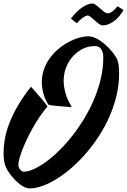

<svg xmlns="http://www.w3.org/2000/svg" viewBox="-34 -964 707 1067"><path d="M605 -654.8Q608.4 -648.9 612.3 -643.3Q616.2 -637.7 619.6 -627.4Q623 -617.2 625.5 -600.1Q627.9 -583 627.9 -554.2Q627.9 -493.7 613.8 -434.1Q599.6 -374.5 575.2 -318.4Q550.8 -262.2 517.6 -210.7Q484.4 -159.2 446 -114.5Q407.7 -69.8 366.2 -33.4Q324.7 2.9 283.4 28.8Q242.2 54.7 203.1 68.8Q164.1 83 130.9 83Q117.7 83 103.8 76.7Q89.8 70.3 76.4 60.1Q63 49.8 51 37.6Q39.1 25.4 29.5 13.4Q20 1.5 13.7 -8.3Q7.3 -18.1 4.9 -22.9Q2.4 -27.8 -1 -34.7Q-4.4 -41.5 -7.3 -52Q-10.3 -62.5 -12.2 -77.9Q-14.2 -93.3 -14.2 -115.2Q-14.2 -148.9 -7.6 -188.7Q-1 -228.5 16.1 -274.4Q33.2 -320.3 62.7 -372.3Q92.3 -424.3 138.2 -481.9Q142.1 -477.5 149.9 -469Q157.7 -460.4 167 -449.7Q176.3 -439 186.5 -427Q196.8 -415 205.8 -404.3Q214.8 -393.6 221.2 -385Q227.5 -376.5 230 -372.1Q206.5 -345.2 185.5 -314Q164.6 -282.7 146.7 -250.7Q128.9 -218.8 114.3 -187.5Q99.6 -156.2 89.4 -129.4Q79.1 -102.5 73.5 -81.5Q67.9 -60.5 67.9 -48.8Q67.9 -41 70.8 -33.9Q73.7 -26.9 78.1 -21.5Q82.5 -16.1 87.4 -12.9Q92.3 -9.8 96.2 -9.8Q121.6 -9.8 154.3 -24.4Q187 -39.1 222.9 -65.4Q258.8 -91.8 296.4 -128.9Q334 -166 369.1 -210.9Q404.3 -255.9 435.3 -307.4Q466.3 -358.9 489.7 -414.6Q513.2 -470.2 526.6 -528.6Q540 -586.9 540 -645Q540 -662.6 536.1 -674.6Q532.2 -686.5 525.9 -694.1Q519.5 -701.7 511.5 -704.8Q503.4 -708 495.1 -708Q457.5 -708 428 -693.6Q398.4 -679.2 377 -657.2Q355.5 -635.3 342.3 -608.9Q329.1 -582.5 324.2 -558.1Q316.9 -517.1 321.8 -484.6Q326.7 -452.1 335.7 -428.2Q344.7 -404.3 353.8 -389.4Q362.8 -374.5 363.8 -368.2Q352.1 -369.6 335.9 -370.8Q319.8 -372.1 302.2 -373.5Q284.7 -375 267.6 -376.7Q250.5 -378.4 236.8 -380.9Q231 -387.7 224.1 -400.4Q217.3 -413.1 211.7 -429.7Q206.1 -446.3 202.1 -465.8Q198.2 -485.4 198.2 -505.9Q198.2 -544.9 210.7 -579.3Q223.1 -613.8 244.1 -642.3Q265.1 -670.9 292 -693.1Q318.8 -715.3 347.7 -730.7Q376.5 -746.1 404.8 -754.2Q433.1 -762.2 457 -762.2Q472.7 -762.2 488.5 -756.1Q504.4 -750 519.5 -740Q534.7 -730 548.6 -718Q562.5 -706.1 573.7 -694.1Q585 -682.1 593 -671.6Q601.1 -661.1 605 -654.8ZM563 -890.1Q570.8 -890.1 578.6 -893.6Q586.4 -897 593.5 -902.6Q600.6 -908.2 606.9 -915Q613.3 -921.9 618.7 -929.2Q627.9 -924.8 635.5 -918.9Q643.1 -913.1 652.8 -907.2Q645 -895 633.8 -880.4Q622.6 -865.7 607.7 -853Q592.8 -840.3 574.7 -831.8Q556.6 -823.2 534.7 -823.2Q526.4 -823.2 515.4 -831.5Q504.4 -839.8 492.9 -850.1Q481.4 -860.4 471.2 -868.9Q460.9 -877.4 453.6 -877.9Q448.2 -877.9 440.7 -874.3Q433.1 -870.6 424.8 -864.7Q416.5 -858.9 408.4 -851.1Q400.4 -843.3 393.6 -835Q380.9 -843.3 374.5 -849.1Q368.2 -855 359.9 -861.3Q369.1 -872.6 382.3 -887Q395.5 -901.4 411.1 -914.1Q426.8 -926.8 444.6 -935.5Q462.4 -944.3 481 -944.3Q488.8 -944.3 499.8 -935.8Q510.7 -927.2 522 -917.2Q533.2 -907.2 544.2 -898.7Q555.2 -890.1 563 -890.1Z"/></svg>

Font: Yesteryear
Style: Regular
Weight: 400
Designer: Astigmatic (AOETI)
Foundry: Astigmatic (AOETI)
Version: Version 1.000